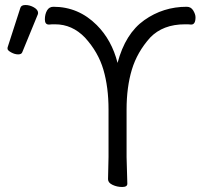

<svg xmlns="http://www.w3.org/2000/svg" viewBox="-20 -737 800 766"><path d="M488 -4Q488 9 467.5 9Q447 9 429 0.5Q411 -8 411 -22L413 -111V-300Q413 -389 392.5 -459Q372 -529 319 -587Q268 -640 200 -640Q194 -640 188 -640Q182 -640 176 -639H175Q159 -639 159 -659.5Q159 -680 167.5 -695Q176 -710 193 -710Q293 -710 366 -637Q426 -577 449 -486Q480 -603 555.5 -656.5Q631 -710 725 -710Q742 -710 751 -695Q760 -680 760 -668Q760 -639 743 -639H742Q736 -640 730 -640Q724 -640 718 -640Q630 -640 579 -587Q527 -529 506 -459Q485 -389 485 -300V-110ZM69 -529Q66 -520 52.5 -520Q39 -520 24.5 -528Q10 -536 10 -542.5Q10 -549 11 -550L61 -705Q64 -717 81.5 -717Q99 -717 115.5 -707.5Q132 -698 132 -685Q132 -682 131 -680Z"/></svg>

Font: LXGW Bright TC
Style: Regular
Weight: 400
Designer: Christian Thalmann (Catharsis Fonts)
Foundry: LXGW / Christian Thalmann (Catharsis Fonts) / Fontworks Inc.
Version: Version 5.501